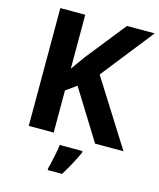

<svg xmlns="http://www.w3.org/2000/svg" viewBox="-134 -808 932 1124"><g transform="rotate(15 332.0 -246.5)"><path d="M664 0H492L305 -301L241 -255V0H90V-714H241V-387Q256 -408 271 -429Q286 -450 301 -471L494 -714H662L413 -398ZM432 71Q422 93 409.5 117.5Q397 142 382.5 168Q368 194 351 221H264V208Q270 188 275.5 162Q281 136 286.5 109Q292 82 294 61H432Z"/></g></svg>

Font: Noto Sans Malayalam
Style: Regular
Weight: 400
Designer: Jelle Bosma - Monotype Design Team
Foundry: Monotype Imaging Inc.
Version: Version 2.103